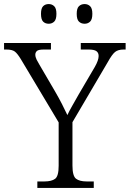

<svg xmlns="http://www.w3.org/2000/svg" viewBox="-28 -926 639 946"><path d="M156 0V-32H191Q226 -32 243.5 -45Q261 -58 261 -109V-323L75 -634Q58 -662 45 -672Q32 -682 3 -682H-8V-714H223V-682H188Q161 -682 153.5 -674.5Q146 -667 146 -657Q146 -645 152.5 -632Q159 -619 167 -606L243 -476Q261 -445 276.5 -415Q292 -385 304 -359Q312 -377 327.5 -404Q343 -431 361 -463L439 -596Q458 -629 458 -650Q458 -666 447 -674Q436 -682 408 -682H370V-714H591V-682H581Q554 -682 539 -670Q524 -658 503 -620L329 -324V-111Q329 -59 346.5 -45.5Q364 -32 399 -32H434V0ZM389 -809Q372 -809 361 -819.5Q350 -830 350 -858Q350 -885 361 -895.5Q372 -906 389 -906Q405 -906 416 -895.5Q427 -885 427 -858Q427 -830 416 -819.5Q405 -809 389 -809ZM212 -809Q195 -809 184.5 -819.5Q174 -830 174 -858Q174 -885 184.5 -895.5Q195 -906 212 -906Q228 -906 239 -895.5Q250 -885 250 -858Q250 -830 239 -819.5Q228 -809 212 -809Z"/></svg>

Font: Noto Serif Tamil Light
Style: Regular
Weight: 300
Designer: Indian Type Foundry, Tom Grace, and the Monotype Design Team
Foundry: Monotype Imaging Inc.
Version: Version 2.004; ttfautohint (v1.8.4.7-5d5b)